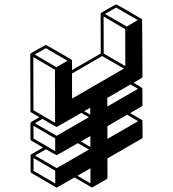

<svg xmlns="http://www.w3.org/2000/svg" viewBox="-20 -853 772 858"><path d="M233.4 -15.1H231.9L120.1 -80.1Q117.2 -82 116.7 -85.9V-158.7Q117.2 -162.1 120.1 -163.6L172.4 -193.8L119.6 -224.6Q116.7 -226.6 116.2 -230V-303.2Q116.7 -306.2 119.6 -308.1L156.2 -329.1L119.1 -350.6Q116.2 -352.5 116.2 -356.4L115.2 -609.9L115.7 -610.8Q116.2 -613.8 118.7 -615.2Q183.1 -652.3 185.1 -652.3Q186.5 -652.3 242.7 -619.6Q298.8 -586.9 299.1 -586.9Q299.3 -586.9 299.3 -586.4H299.8Q300.3 -585.4 300.5 -584.7Q300.8 -584 301.3 -584V-582.5L301.8 -582V-540L430.2 -613.8L429.7 -791.5Q430.2 -794.4 433.1 -796.4Q497.1 -833.5 499 -833.5Q501 -833.5 556.9 -801Q612.8 -768.6 613.3 -768.1H613.8L614.7 -766.1Q615.7 -766.1 616.7 -510.3Q616.2 -506.3 613.3 -504.4L576.7 -483.4Q615.2 -460.9 615.7 -459H616.2L616.7 -383.8Q616.7 -379.9 613.8 -377.9L561.5 -347.7L614.7 -316.9V-316.4Q615.7 -315.9 616 -315.2Q616.2 -314.5 616.7 -314.5V-313Q617.2 -313 617.2 -239.3Q617.2 -235.8 613.8 -233.9L460 -145L460.4 -58.6Q460.4 -54.7 457 -52.7L392.6 -15.6H389.2Q389.2 -16.1 388.4 -16.4Q387.7 -16.6 313 -60.1Q235.4 -15.1 233.4 -15.1ZM460 -232.4 597.2 -311.5 547.9 -340.3 460 -289.1ZM459.5 -377 596.7 -456.1 563 -475.6 459.5 -415.5ZM546.4 -734.4 595.7 -763.2 499 -819.3 449.2 -790.5ZM540 -557.6 539.6 -722.7 442.9 -779.3 443.4 -613.8ZM302.2 -412.6 533.7 -546.4 436.5 -602.5 301.8 -524.4ZM231.9 -552.7 281.7 -581.5 185.1 -637.7 135.3 -609.4ZM226.1 -304.2 225.6 -541.5 128.9 -597.7 129.4 -360.4ZM232.9 -246.1 377 -329.1 343.3 -348.6Q234.4 -285.6 232.9 -285.6Q229.5 -286.6 169.4 -321.8L136.2 -302.2ZM383.3 -340.8V-371.6L356.4 -356.4ZM226.6 -177.7V-234.4L129.4 -291L129.9 -233.9ZM227.1 -33.2 226.6 -90.3 129.9 -146.5V-89.4ZM233.4 -101.6 377.4 -184.6 328.1 -213.4Q234.9 -159.7 233.4 -159.7Q230 -160.2 185.5 -186L136.7 -157.7ZM383.8 -196.3V-245.1L341.3 -220.7ZM384.3 -33.7V-101.1L326.2 -67.4Z"/></svg>

Font: 3D Isometric
Style: Bold
Weight: 700
Designer: GGBotNet
Foundry: GGBotNet
Version: 1.14